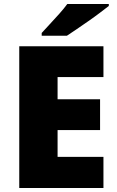

<svg xmlns="http://www.w3.org/2000/svg" viewBox="-20 -947 589 967"><path d="M501 0H77V-714H501V-559H270V-447H484V-292H270V-157H501ZM528 -917Q510 -903 483 -882.5Q456 -862 425 -840.5Q394 -819 365.5 -799.5Q337 -780 317 -767H190V-781Q207 -800 231 -825.5Q255 -851 279 -878Q303 -905 319 -927H528Z"/></svg>

Font: Noto Sans Arabic Blk
Style: Regular
Weight: 900
Designer: Monotype Design Team, Nadine Chahine, Nizar Qandah and Khaled Hosny
Foundry: Monotype Imaging Inc.
Version: Version 2.012; ttfautohint (v1.8.4.7-5d5b)